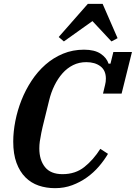

<svg xmlns="http://www.w3.org/2000/svg" viewBox="-20 -969 708 1001"><path d="M267 12Q221 12 181.5 -1.5Q142 -15 112.5 -44.5Q83 -74 66 -120Q49 -166 49 -231Q49 -282 60 -338Q71 -394 92 -447Q113 -500 144.5 -548Q176 -596 217 -632Q258 -668 308.5 -689Q359 -710 418 -710Q473 -710 504.5 -689Q536 -668 546 -637H556L571 -698H668L614 -481H517L528 -527Q532 -542 532 -559Q532 -602 503.5 -623.5Q475 -645 430 -645Q392 -645 361 -629.5Q330 -614 306 -587Q282 -560 264 -523.5Q246 -487 236 -445Q221 -383 211 -343.5Q201 -304 195.5 -277Q190 -250 187.5 -231.5Q185 -213 185 -195Q185 -135 214.5 -98Q244 -61 306 -61Q373 -61 420 -98.5Q467 -136 503 -193L543 -167Q523 -133 495.5 -101Q468 -69 433 -44Q398 -19 356.5 -3.5Q315 12 267 12ZM286 -776 438 -949H515L593 -770L561 -753L462 -859L313 -753Z"/></svg>

Font: IBM Plex Serif SmBld
Style: Italic
Weight: 600
Italic angle: -14°
Designer: Mike Abbink, Paul van der Laan, Pieter van Rosmalen
Foundry: Bold Monday
Version: Version 3.001